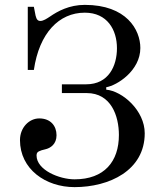

<svg xmlns="http://www.w3.org/2000/svg" viewBox="-20 -750 664 788"><path d="M62 -175C62 -56 167 18 286 18C428 18 574 -50 574 -203C574 -296 483 -376 416 -382V-392C460 -399 556 -460 556 -553C556 -628 499 -730 328 -730C264 -730 217 -704 185 -682C173 -674 158 -664 146 -664C136 -664 130 -669 126 -686L119 -722H94V-463H119C141 -614 222 -698 328 -698C420 -698 460 -628 460 -552C460 -480 426 -404 334 -404H234V-368H336C436 -368 468 -274 468 -196C468 -87 408 -14 286 -14C224 -14 130 -52 130 -112C130 -122 134 -126 140 -129C146 -132 155 -135 165 -137C188 -142 212 -159 212 -195C212 -233 188 -264 141 -264C100 -264 62 -227 62 -175Z"/></svg>

Font: Old Standard
Style: Regular
Weight: 400
Designer: Alexey Kryukov <alexios@thessalonica.org.ru>
Version: Version 2.0